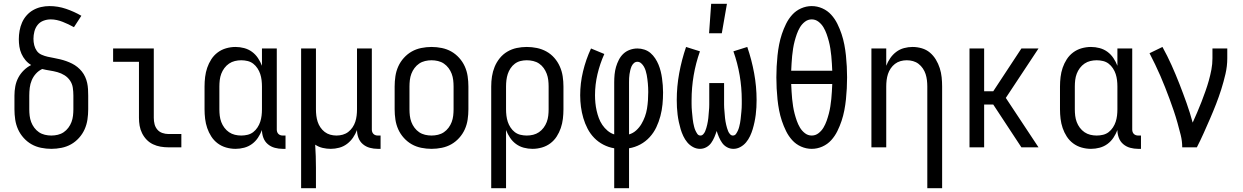

<svg xmlns="http://www.w3.org/2000/svg" viewBox="-20 -775 6540 1010"><path d="M250 8Q223 8 196 2.5Q169 -3 146 -16Q123 -29 104.5 -49.5Q86 -70 75 -94.5Q64 -119 60 -146Q56 -173 56 -200V-272Q56 -297 60.5 -321Q65 -345 76 -366Q87 -387 104.5 -404.5Q122 -422 144 -433Q127 -443 114 -458.5Q101 -474 93 -492Q85 -510 82 -529.5Q79 -549 79 -569Q79 -591 83 -613.5Q87 -636 96 -656.5Q105 -677 120 -694Q135 -711 154.5 -722Q174 -733 196 -738Q218 -743 240 -743Q285 -743 327.5 -728.5Q370 -714 408 -692L369 -632Q355 -640 340 -647Q325 -654 310 -660Q295 -666 279 -669.5Q263 -673 247 -673Q227 -673 208.5 -666Q190 -659 178 -644Q166 -629 161 -609.5Q156 -590 156 -571Q156 -554 160 -537.5Q164 -521 173.5 -507.5Q183 -494 199 -487Q215 -480 231 -476.5Q247 -473 263.5 -470Q280 -467 296.5 -463Q313 -459 328.5 -453.5Q344 -448 359 -440.5Q374 -433 387 -422.5Q400 -412 410.5 -399Q421 -386 428 -370.5Q435 -355 438.5 -339Q442 -323 443 -306Q444 -289 444 -272V-200Q444 -173 440 -146Q436 -119 425 -94.5Q414 -70 395.5 -49.5Q377 -29 354 -16Q331 -3 304 2.5Q277 8 250 8ZM250 -62Q267 -62 284 -66Q301 -70 315 -79.5Q329 -89 339.5 -103Q350 -117 356 -133Q362 -149 364 -166Q366 -183 366 -200V-272Q366 -293 363 -313.5Q360 -334 348.5 -351Q337 -368 319.5 -379Q302 -390 282 -395.5Q262 -401 242 -404Q222 -407 202 -412Q183 -403 169 -387.5Q155 -372 147 -353Q139 -334 136.5 -313.5Q134 -293 134 -272V-200Q134 -183 136 -166Q138 -149 144 -133Q150 -117 160.5 -103Q171 -89 185 -79.5Q199 -70 216 -66Q233 -62 250 -62Z M866 0Q845 0 824.5 -3.5Q804 -7 785 -16Q766 -25 751.5 -40Q737 -55 727.5 -74Q718 -93 714.5 -113.5Q711 -134 711 -155V-450H575V-520H789V-155Q789 -138 793 -122Q797 -106 807.5 -93.5Q818 -81 834 -75.5Q850 -70 866 -70H934V0Z M1219 8Q1194 8 1169.5 1Q1145 -6 1125 -21Q1105 -36 1091.5 -57Q1078 -78 1070 -101.5Q1062 -125 1059 -150Q1056 -175 1056 -200V-320Q1056 -345 1059 -370Q1062 -395 1070 -418.5Q1078 -442 1091.5 -463Q1105 -484 1125 -499Q1145 -514 1169.5 -521Q1194 -528 1219 -528Q1242 -528 1264.5 -522Q1287 -516 1305.5 -502.5Q1324 -489 1337 -469.5Q1350 -450 1358 -429V-520H1436V-93Q1436 -87 1438 -81Q1440 -75 1444.5 -70.5Q1449 -66 1455 -64Q1461 -62 1467 -62H1482V8H1467Q1446 8 1425.5 2.5Q1405 -3 1389 -16.5Q1373 -30 1365.5 -50Q1358 -70 1358 -91Q1350 -70 1337 -50.5Q1324 -31 1305.5 -17.5Q1287 -4 1264.5 2Q1242 8 1219 8ZM1249 -62Q1266 -62 1282.5 -66Q1299 -70 1312 -80Q1325 -90 1334.5 -104.5Q1344 -119 1349 -134.5Q1354 -150 1356 -166.5Q1358 -183 1358 -200V-320Q1358 -337 1356 -353.5Q1354 -370 1349 -385.5Q1344 -401 1334.5 -415.5Q1325 -430 1312 -440Q1299 -450 1282.5 -454Q1266 -458 1249 -458Q1232 -458 1215.5 -454Q1199 -450 1185 -440.5Q1171 -431 1160.5 -417Q1150 -403 1144 -387Q1138 -371 1136 -354Q1134 -337 1134 -320V-200Q1134 -183 1136 -166Q1138 -149 1144 -133Q1150 -117 1160.5 -103Q1171 -89 1185 -79.5Q1199 -70 1215.5 -66Q1232 -62 1249 -62Z M1564 215V-520H1642V-200Q1642 -183 1644 -166.5Q1646 -150 1651 -134.5Q1656 -119 1665.5 -105Q1675 -91 1688 -81Q1701 -71 1717 -66.5Q1733 -62 1750 -62Q1767 -62 1783 -66.5Q1799 -71 1812 -81Q1825 -91 1834.5 -105Q1844 -119 1849 -134.5Q1854 -150 1856 -166.5Q1858 -183 1858 -200V-520H1936V-93Q1936 -87 1938 -81Q1940 -75 1944.5 -70.5Q1949 -66 1955 -64Q1961 -62 1967 -62H1982V8H1967Q1946 8 1925.5 2.5Q1905 -3 1889 -16.5Q1873 -30 1865.5 -50Q1858 -70 1858 -91Q1850 -70 1837 -51Q1824 -32 1805.5 -18Q1787 -4 1764.5 2Q1742 8 1720 8Q1698 8 1677 3Q1656 -2 1638 -14Q1640 16 1641 46.5Q1642 77 1642 107V215Z M2250 8Q2223 8 2196 2.5Q2169 -3 2146 -16Q2123 -29 2104.5 -49.5Q2086 -70 2075 -94.5Q2064 -119 2060 -146Q2056 -173 2056 -200V-320Q2056 -347 2060 -374Q2064 -401 2075 -425.5Q2086 -450 2104.5 -470.5Q2123 -491 2146 -504Q2169 -517 2196 -522.5Q2223 -528 2250 -528Q2277 -528 2304 -522.5Q2331 -517 2354 -504Q2377 -491 2395.5 -470.5Q2414 -450 2425 -425.5Q2436 -401 2440 -374Q2444 -347 2444 -320V-200Q2444 -173 2440 -146Q2436 -119 2425 -94.5Q2414 -70 2395.5 -49.5Q2377 -29 2354 -16Q2331 -3 2304 2.5Q2277 8 2250 8ZM2250 -62Q2267 -62 2284 -66Q2301 -70 2315 -79.5Q2329 -89 2339.5 -103Q2350 -117 2356 -133Q2362 -149 2364 -166Q2366 -183 2366 -200V-320Q2366 -337 2364 -354Q2362 -371 2356 -387Q2350 -403 2339.5 -417Q2329 -431 2315 -440.5Q2301 -450 2284 -454Q2267 -458 2250 -458Q2233 -458 2216 -454Q2199 -450 2185 -440.5Q2171 -431 2160.5 -417Q2150 -403 2144 -387Q2138 -371 2136 -354Q2134 -337 2134 -320V-200Q2134 -183 2136 -166Q2138 -149 2144 -133Q2150 -117 2160.5 -103Q2171 -89 2185 -79.5Q2199 -70 2216 -66Q2233 -62 2250 -62Z M2564 215V-320Q2564 -347 2568 -373Q2572 -399 2582 -423.5Q2592 -448 2609 -469Q2626 -490 2649 -503.5Q2672 -517 2698 -522.5Q2724 -528 2751 -528Q2778 -528 2804.5 -522.5Q2831 -517 2854.5 -504Q2878 -491 2896 -470.5Q2914 -450 2925 -425Q2936 -400 2940 -373.5Q2944 -347 2944 -320V-200Q2944 -175 2941 -150Q2938 -125 2930 -101.5Q2922 -78 2908.5 -57Q2895 -36 2875 -21Q2855 -6 2830.5 1Q2806 8 2781 8Q2758 8 2735.5 2Q2713 -4 2694.5 -17.5Q2676 -31 2663 -50.5Q2650 -70 2642 -91V215ZM2751 -62Q2768 -62 2784.5 -66Q2801 -70 2815 -79.5Q2829 -89 2839.5 -103Q2850 -117 2856 -133Q2862 -149 2864 -166Q2866 -183 2866 -200V-320Q2866 -337 2864 -354Q2862 -371 2856 -387Q2850 -403 2840 -417Q2830 -431 2816 -440.5Q2802 -450 2785 -454Q2768 -458 2751 -458Q2734 -458 2718 -454Q2702 -450 2688.5 -440Q2675 -430 2665.5 -415.5Q2656 -401 2651 -385.5Q2646 -370 2644 -353.5Q2642 -337 2642 -320V-200Q2642 -183 2644 -166.5Q2646 -150 2651 -134.5Q2656 -119 2665.5 -104.5Q2675 -90 2688 -80Q2701 -70 2717.5 -66Q2734 -62 2751 -62Z M3211 215V5Q3181 0 3154 -14Q3127 -28 3106 -49.5Q3085 -71 3071 -98Q3057 -125 3048.5 -154Q3040 -183 3036 -213Q3032 -243 3032 -274Q3032 -337 3047 -399.5Q3062 -462 3089 -520L3159 -491Q3136 -440 3123 -385Q3110 -330 3110 -274Q3110 -254 3112 -233.5Q3114 -213 3118.5 -193Q3123 -173 3130 -154Q3137 -135 3148.5 -118Q3160 -101 3176 -87.5Q3192 -74 3211 -68V-343Q3211 -363 3213 -383.5Q3215 -404 3220.5 -423Q3226 -442 3235.5 -460.5Q3245 -479 3259.5 -492.5Q3274 -506 3293.5 -513Q3313 -520 3333 -520Q3352 -520 3370 -514Q3388 -508 3402 -496Q3416 -484 3426.5 -468Q3437 -452 3444 -435Q3451 -418 3455.5 -400Q3460 -382 3462.5 -363.5Q3465 -345 3466.5 -326.5Q3468 -308 3468 -289Q3468 -257 3465 -226Q3462 -195 3454 -164.5Q3446 -134 3432.5 -105.5Q3419 -77 3397.5 -53.5Q3376 -30 3348 -15Q3320 0 3289 5V215ZM3289 -68Q3310 -74 3326.5 -89Q3343 -104 3354 -122.5Q3365 -141 3372.5 -161.5Q3380 -182 3383.5 -203.5Q3387 -225 3388.5 -247Q3390 -269 3390 -291Q3390 -302 3389.5 -313.5Q3389 -325 3388 -336Q3387 -347 3385.5 -358.5Q3384 -370 3382 -381Q3380 -392 3376.5 -403Q3373 -414 3367.5 -424Q3362 -434 3353 -442Q3344 -450 3333 -450Q3322 -450 3314 -442.5Q3306 -435 3302 -425.5Q3298 -416 3295.5 -405.5Q3293 -395 3291.5 -385Q3290 -375 3289.5 -364.5Q3289 -354 3289 -343Z M3710 -600 3721 -755H3804L3777 -600ZM3662 8Q3643 8 3625.5 -1.5Q3608 -11 3595.5 -26Q3583 -41 3574.5 -59Q3566 -77 3560.5 -95.5Q3555 -114 3551 -133Q3547 -152 3544.5 -171.5Q3542 -191 3541 -210.5Q3540 -230 3540 -249Q3540 -320 3553 -390.5Q3566 -461 3589 -528L3662 -505Q3640 -443 3629 -378.5Q3618 -314 3618 -248Q3618 -238 3618 -228Q3618 -218 3618.5 -208Q3619 -198 3620 -188Q3621 -178 3622 -168Q3623 -158 3624 -148Q3625 -138 3627 -128Q3629 -118 3631.5 -108Q3634 -98 3638 -89Q3642 -80 3648 -71Q3654 -62 3665 -62Q3673 -62 3679.5 -69Q3686 -76 3689.5 -84.5Q3693 -93 3695.5 -101.5Q3698 -110 3700 -118.5Q3702 -127 3703.5 -136Q3705 -145 3706 -153.5Q3707 -162 3707.5 -171Q3708 -180 3709 -189Q3710 -198 3710.5 -207Q3711 -216 3711 -224.5Q3711 -233 3711 -242Q3711 -251 3711 -260V-338H3789V-260Q3789 -251 3789 -242Q3789 -233 3789 -224.5Q3789 -216 3789.5 -207Q3790 -198 3791 -189Q3792 -180 3792.5 -171Q3793 -162 3794 -153.5Q3795 -145 3796.5 -136Q3798 -127 3800 -118.5Q3802 -110 3804.5 -101.5Q3807 -93 3810.5 -84.5Q3814 -76 3820.5 -69Q3827 -62 3835 -62Q3846 -62 3852 -71Q3858 -80 3862 -89Q3866 -98 3868.5 -108Q3871 -118 3873 -128Q3875 -138 3876 -148Q3877 -158 3878 -168Q3879 -178 3880 -188Q3881 -198 3881.5 -208Q3882 -218 3882 -228Q3882 -238 3882 -248Q3882 -314 3871 -378.5Q3860 -443 3838 -505L3911 -528Q3934 -461 3947 -390.5Q3960 -320 3960 -249Q3960 -230 3959 -210.5Q3958 -191 3955.5 -171.5Q3953 -152 3949 -133Q3945 -114 3939.5 -95.5Q3934 -77 3925.5 -59Q3917 -41 3904.5 -26Q3892 -11 3874.5 -1.5Q3857 8 3838 8Q3820 8 3804.5 -0.5Q3789 -9 3779 -23Q3769 -37 3762 -53.5Q3755 -70 3750 -86Q3745 -70 3738 -53.5Q3731 -37 3721 -23Q3711 -9 3695.5 -0.5Q3680 8 3662 8Z M4250 8Q4221 8 4194 -4Q4167 -16 4147.5 -37.5Q4128 -59 4115 -85.5Q4102 -112 4093 -139Q4084 -166 4078.5 -194.5Q4073 -223 4070 -252Q4067 -281 4065.5 -310Q4064 -339 4064 -368Q4064 -396 4065.5 -425Q4067 -454 4070 -483Q4073 -512 4078.5 -540.5Q4084 -569 4093 -596Q4102 -623 4115 -649.5Q4128 -676 4147.5 -697.5Q4167 -719 4194 -731Q4221 -743 4250 -743Q4279 -743 4306 -731Q4333 -719 4352.5 -697.5Q4372 -676 4385 -649.5Q4398 -623 4407 -596Q4416 -569 4421.5 -540.5Q4427 -512 4430 -483Q4433 -454 4434.5 -425Q4436 -396 4436 -368Q4436 -339 4434.5 -310Q4433 -281 4430 -252Q4427 -223 4421.5 -194.5Q4416 -166 4407 -139Q4398 -112 4385 -85.5Q4372 -59 4352.5 -37.5Q4333 -16 4306 -4Q4279 8 4250 8ZM4142 -403H4358Q4357 -422 4356 -441.5Q4355 -461 4353 -480.5Q4351 -500 4348 -519.5Q4345 -539 4340 -558Q4335 -577 4328.5 -595.5Q4322 -614 4312 -631Q4302 -648 4286 -660.5Q4270 -673 4250 -673Q4230 -673 4214 -660.5Q4198 -648 4188 -631Q4178 -614 4171.5 -595.5Q4165 -577 4160 -558Q4155 -539 4152 -519.5Q4149 -500 4147 -480.5Q4145 -461 4144 -441.5Q4143 -422 4142 -403ZM4250 -62Q4270 -62 4286 -74.5Q4302 -87 4312 -104Q4322 -121 4328.5 -139.5Q4335 -158 4340 -177Q4345 -196 4348 -215.5Q4351 -235 4353 -254.5Q4355 -274 4356 -293.5Q4357 -313 4358 -333H4142Q4143 -313 4144 -293.5Q4145 -274 4147 -254.5Q4149 -235 4152 -215.5Q4155 -196 4160 -177Q4165 -158 4171.5 -139.5Q4178 -121 4188 -104Q4198 -87 4214 -74.5Q4230 -62 4250 -62Z M4858 215V-320Q4858 -337 4856 -353.5Q4854 -370 4849 -385.5Q4844 -401 4834.5 -415Q4825 -429 4812 -439Q4799 -449 4783 -453.5Q4767 -458 4750 -458Q4733 -458 4717 -453.5Q4701 -449 4688 -439Q4675 -429 4665.5 -415Q4656 -401 4651 -385.5Q4646 -370 4644 -353.5Q4642 -337 4642 -320V0H4564V-520H4642V-429Q4650 -450 4663 -469Q4676 -488 4694.5 -502Q4713 -516 4735.5 -522Q4758 -528 4780 -528Q4805 -528 4829 -521Q4853 -514 4871.5 -498.5Q4890 -483 4903 -461.5Q4916 -440 4923.5 -416.5Q4931 -393 4933.5 -368.5Q4936 -344 4936 -320V215Z M5080 0V-520H5157V-295H5205L5353 -520H5443L5271 -260L5443 0H5353L5205 -225H5157V0Z M5719 8Q5694 8 5669.5 1Q5645 -6 5625 -21Q5605 -36 5591.5 -57Q5578 -78 5570 -101.5Q5562 -125 5559 -150Q5556 -175 5556 -200V-320Q5556 -345 5559 -370Q5562 -395 5570 -418.5Q5578 -442 5591.5 -463Q5605 -484 5625 -499Q5645 -514 5669.5 -521Q5694 -528 5719 -528Q5742 -528 5764.5 -522Q5787 -516 5805.5 -502.5Q5824 -489 5837 -469.5Q5850 -450 5858 -429V-520H5936V-93Q5936 -87 5938 -81Q5940 -75 5944.5 -70.5Q5949 -66 5955 -64Q5961 -62 5967 -62H5982V8H5967Q5946 8 5925.5 2.5Q5905 -3 5889 -16.5Q5873 -30 5865.5 -50Q5858 -70 5858 -91Q5850 -70 5837 -50.5Q5824 -31 5805.5 -17.5Q5787 -4 5764.5 2Q5742 8 5719 8ZM5749 -62Q5766 -62 5782.5 -66Q5799 -70 5812 -80Q5825 -90 5834.5 -104.5Q5844 -119 5849 -134.5Q5854 -150 5856 -166.5Q5858 -183 5858 -200V-320Q5858 -337 5856 -353.5Q5854 -370 5849 -385.5Q5844 -401 5834.5 -415.5Q5825 -430 5812 -440Q5799 -450 5782.5 -454Q5766 -458 5749 -458Q5732 -458 5715.5 -454Q5699 -450 5685 -440.5Q5671 -431 5660.5 -417Q5650 -403 5644 -387Q5638 -371 5636 -354Q5634 -337 5634 -320V-200Q5634 -183 5636 -166Q5638 -149 5644 -133Q5650 -117 5660.5 -103Q5671 -89 5685 -79.5Q5699 -70 5715.5 -66Q5732 -62 5749 -62Z M6199 0Q6199 -33 6191 -65Q6183 -97 6174 -129Q6165 -161 6154.5 -192Q6144 -223 6132.5 -254Q6121 -285 6109 -315.5Q6097 -346 6084 -376Q6071 -406 6056.5 -436Q6042 -466 6027 -495L6095 -528Q6121 -481 6143 -432Q6165 -383 6184.5 -333Q6204 -283 6222 -232.5Q6240 -182 6254 -130Q6266 -157 6278 -184.5Q6290 -212 6300.5 -239.5Q6311 -267 6321 -295Q6331 -323 6339 -351.5Q6347 -380 6352.5 -409Q6358 -438 6358 -468V-520H6436V-468Q6436 -427 6426.5 -386Q6417 -345 6404.5 -305.5Q6392 -266 6377 -227.5Q6362 -189 6345.5 -151Q6329 -113 6312 -75Q6295 -37 6276 0Z"/></svg>

Font: Iosevka SS18
Style: Regular
Weight: 400
Monospace: yes
Designer: Belleve Invis
Foundry: Belleve Invis
Version: Version 25.1.1; ttfautohint (v1.8.4)